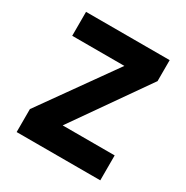

<svg xmlns="http://www.w3.org/2000/svg" viewBox="-167 -874 984 1014"><g transform="rotate(30 325.0 -366.5)"><path d="M580 -733V-605L263 -152H580V0H70V-140L388 -587H70V-733Z"/></g></svg>

Font: Kreadon
Style: Regular
Weight: 400
Designer: kohakuno
Foundry: StudioGnu
Version: Version 1.000;Glyphs 3.1.2 (3151)